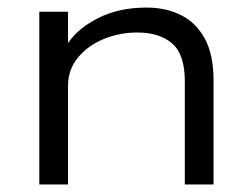

<svg xmlns="http://www.w3.org/2000/svg" viewBox="-20 -488 665 508"><path d="M84 0V-457H160V-374Q187 -414 241.5 -441Q296 -468 368 -468Q418 -468 458 -448.5Q498 -429 521.5 -386.5Q545 -344 545 -275V0H469V-273Q469 -344 435.5 -373Q402 -402 343 -402Q297 -402 255 -385Q213 -368 186.5 -336Q160 -304 160 -261V0Z"/></svg>

Font: Inconsolata Expanded Thin
Style: Regular
Weight: 100
Width: 7
Monospace: yes
Designer: Raph Levien, Cyreal, Brenton Simpson
Foundry: Raph Levien, Cyreal, Google
Version: Version 3.100; ttfautohint (v1.8.4.7-5d5b)